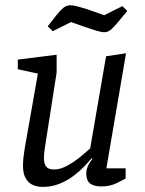

<svg xmlns="http://www.w3.org/2000/svg" viewBox="-20 -720 563 746"><path d="M146.4 6.2Q123.8 6.2 106.6 -1.8Q89.3 -9.7 79.3 -28.2Q69.2 -46.6 69.2 -77.1Q69.2 -88.3 70.4 -101.5Q71.5 -114.6 73.7 -127.4Q75.8 -140.1 77 -149.3L127.2 -434L49.1 -451V-488.4L200 -507.4V-438.1L155.8 -155.3Q154.8 -148.9 153.5 -140Q152.2 -131.1 151.5 -122.4Q150.7 -113.8 150.7 -105.2Q150.7 -84.8 159.2 -73.2Q167.7 -61.5 190 -61.5Q214.9 -61.5 242.3 -76.7Q269.7 -91.9 293.6 -111.7Q317.5 -131.5 330.4 -143.6L392.1 -501.3L469.7 -513.1L393.3 -66H468.2V-26.9Q458.3 -20.4 432.3 -8Q406.3 4.4 373.9 4.4Q344 4.4 329.6 -7.4Q315.2 -19.1 315.2 -45.7Q315.2 -59.7 321 -73.4Q326.8 -87 339.1 -103L336.1 -105Q326.9 -93.9 309.3 -75.2Q291.6 -56.6 267.2 -37.8Q242.8 -19.1 212.2 -6.5Q181.5 6.2 146.4 6.2ZM385.4 -594.8Q374.1 -594.8 356.2 -600.3Q338.2 -605.8 322.9 -610.9L255.6 -634.2L185.1 -598.8L165.3 -617.9L201 -662.9Q214.6 -680.3 226.6 -690Q238.6 -699.6 253.8 -699.6Q265.3 -699.6 283.6 -694.5Q301.9 -689.4 317.9 -684.4L385 -660.9L455.5 -696.3L474.4 -677.4L439.6 -635.3Q426 -618.7 413.2 -606.8Q400.4 -594.8 385.4 -594.8Z"/></svg>

Font: Faustina Light
Style: Italic
Weight: 300
Italic angle: -8°
Designer: Alfonso Garcia
Foundry: http://www.omnibus-type.com
Version: Version 1.200